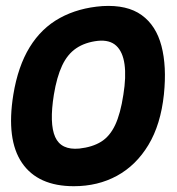

<svg xmlns="http://www.w3.org/2000/svg" viewBox="-20 -627 610 663"><path d="M546 -301Q535 -197 492.5 -126.5Q450 -56 384 -20Q318 16 235 16Q111 16 56 -64.5Q1 -145 26 -300Q42 -398 82.5 -464Q123 -530 187 -565Q251 -600 334 -606Q419 -611 469 -575Q519 -539 537.5 -468.5Q556 -398 546 -301ZM166 -300Q150 -200 170.5 -154Q191 -108 254 -114Q299 -119 329 -137.5Q359 -156 377.5 -195Q396 -234 406 -300Q416 -362 410 -405Q404 -448 381.5 -469Q359 -490 318 -486Q274 -481 243.5 -460.5Q213 -440 194.5 -400.5Q176 -361 166 -300Z"/></svg>

Font: Winky Sans SemiBold
Style: Italic
Weight: 600
Italic angle: -8.97852°
Designer: Simon Atzbach
Foundry: typofactur
Version: Version 1.205